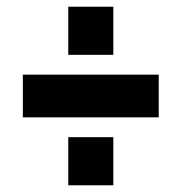

<svg xmlns="http://www.w3.org/2000/svg" viewBox="-20 -589 539 571"><path d="M183 -426V-569H317V-426ZM183 -38V-181H317V-38ZM48 -240V-367H452V-240Z"/></svg>

Font: Oxford Sans
Style: Regular
Weight: 800
Designer: Matt McInerney, Pablo Impallari, Rodrigo Fuenzalida
Foundry: Matt McInerney, Pablo Impallari, Rodrigo Fuenzalida
Version: Version 3.000g; ttfautohint (v1.5) -l 8 -r 28 -G 28 -x 14 -D